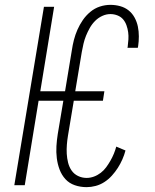

<svg xmlns="http://www.w3.org/2000/svg" viewBox="-20 -763 640 791"><path d="M337 8Q311 8 288 0Q265 -8 249.5 -25Q234 -42 225.5 -64.5Q217 -87 214 -111.5Q211 -136 212.5 -161Q214 -186 218 -211L241 -348H139L82 0H39L161 -735H203L146 -387H248L276 -556Q279 -577 284.5 -598.5Q290 -620 299 -640.5Q308 -661 321 -680Q334 -699 352 -714Q370 -729 391.5 -736Q413 -743 435 -743Q456 -743 475.5 -737.5Q495 -732 510 -720Q525 -708 534.5 -690.5Q544 -673 548 -653.5Q552 -634 552 -613Q552 -592 549 -572Q548 -570 548 -568.5Q548 -567 548 -566H505Q505 -567 505.5 -568Q506 -569 506 -570Q508 -585 509 -600.5Q510 -616 508 -630.5Q506 -645 501 -659Q496 -673 487 -683.5Q478 -694 464 -699.5Q450 -705 435 -705Q418 -705 401.5 -697.5Q385 -690 372 -677Q359 -664 350 -648Q341 -632 334.5 -616Q328 -600 324 -583Q320 -566 317 -549L290 -387H410L404 -348H284L260 -204Q257 -186 255.5 -167Q254 -148 255 -129.5Q256 -111 260.5 -93Q265 -75 275 -60.5Q285 -46 301.5 -38Q318 -30 337 -30Q352 -30 367 -35.5Q382 -41 395 -51Q408 -61 417.5 -74Q427 -87 435 -101Q443 -115 449 -129.5Q455 -144 459 -159L497 -143Q492 -124 484 -106Q476 -88 465.5 -71.5Q455 -55 441 -39.5Q427 -24 410 -13Q393 -2 374 3Q355 8 337 8Z"/></svg>

Font: Iosevka Curly XLtEx
Style: Italic
Weight: 200
Width: 7
Italic angle: -9°
Monospace: yes
Designer: Belleve Invis
Foundry: Belleve Invis
Version: Version 11.1.0; ttfautohint (v1.8.3)